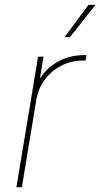

<svg xmlns="http://www.w3.org/2000/svg" viewBox="-20 -778 417 798"><path d="M48.3 0 138.2 -542.5H160.6L146.5 -454.6H148.9Q175.3 -497.6 223.4 -523.2Q271.5 -548.8 327.6 -548.8Q332 -548.8 333.5 -548.8Q335 -548.8 339.4 -548.8L335.9 -526.4Q333.5 -526.4 331.1 -526.4Q328.6 -526.4 324.2 -526.4Q276.4 -526.4 235.1 -505.1Q193.8 -483.9 166.3 -447Q138.7 -410.2 130.9 -362.3L70.8 0ZM248.5 -624 347.7 -757.8H377L271 -624Z"/></svg>

Font: Inter 16pt Thin
Style: Italic
Weight: 250
Italic angle: -9.3988°
Version: Version 4.001;git-66647c0bb